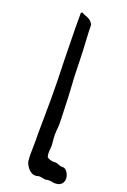

<svg xmlns="http://www.w3.org/2000/svg" viewBox="-148 -599 569 860"><g transform="rotate(20 137.0 -168.5)"><path d="M233.4 211.9Q226.1 211.9 219 210.2Q211.9 208.5 204.6 208.5Q197.3 208.5 190.4 210.4L187 210.9L164.6 207L155.3 206.5Q147 209.5 139.6 209.5Q111.3 209.5 92.3 171.9Q88.4 164.6 87.9 155.3V154.3Q86.4 140.1 86.4 126L87.4 61L86.9 33.2Q86.9 -17.6 87.9 -67.4L88.4 -138.2Q88.4 -226.1 85 -314.9Q82 -447.3 82 -474.6V-545.4L88.4 -549.3Q97.7 -543 107.9 -540Q132.3 -532.7 142.6 -512.7Q143.6 -509.8 143.6 -505.4Q143.6 -481 146 -443.4Q149.9 -383.3 150.9 -323.2Q152.3 -255.9 155 -225.8Q157.7 -195.8 161.6 -73.7L162.1 -47.4L161.6 -30.8Q159.2 -12.2 159.2 6.3Q159.2 27.8 162.1 49.3L162.6 59.1L162.1 69.8Q160.6 81.5 160.6 91.3Q160.6 105.5 164.1 113.8Q179.7 123.5 196.3 123.5L202.6 123Q211.4 123 220.5 127.4Q229.5 131.8 238.8 131.8L241.7 131.3Q257.3 131.3 267.6 151.4Q273.9 164.1 273.9 176.3Q273.9 196.8 257.8 206.5Q248.5 211.9 233.4 211.9Z"/></g></svg>

Font: Kurland
Style: Regular
Weight: 400
Designer: GGBot
Version: 0.22